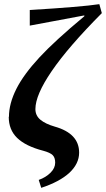

<svg xmlns="http://www.w3.org/2000/svg" viewBox="-20 -721 509 922"><path d="M22 -160H23Q23 -224 59 -295Q94 -364 169 -445Q242 -524 385 -643V-647L123 -598V-673Q372 -688 457 -701L469 -658Q307 -495 228 -379Q150 -265 150 -197Q150 -166 174 -146Q198 -126 243 -113Q360 -80 360 12Q360 65 313 109Q266 152 178 181L166 143Q200 131 223 108Q245 86 245 60Q245 36 233 24Q221 12 188 3Q103 -19 62 -59Q22 -98 22 -160Z"/></svg>

Font: Libra Serif Modern
Style: Bold Italic
Weight: 700
Italic angle: -12°
Designer: Stefan Peev, Context Ltd
Foundry: Stefan Peev, Context Ltd
Version: Version 1.000